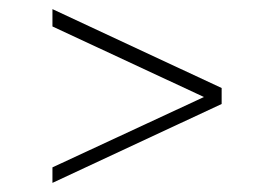

<svg xmlns="http://www.w3.org/2000/svg" viewBox="-20 -556 600 421"><path d="M95 -155V-189L446 -352L466 -350V-328ZM95 -498V-536L466 -363V-342L445 -335Z"/></svg>

Font: Roboto Serif 144pt
Style: Regular
Weight: 400
Version: Version 1.008